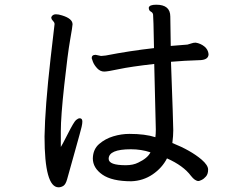

<svg xmlns="http://www.w3.org/2000/svg" viewBox="-20 -778 1040 823"><path d="M519 -69.8Q550.8 -69.8 572.8 -81.1Q612.8 -100.1 625 -125Q585.9 -138.2 541 -138.2Q445.8 -138.2 445.8 -97.2Q445.8 -69.8 519 -69.8ZM231 24.9Q170.9 24.9 170.9 -192.9Q172.9 -316.9 196.8 -527.8L213.9 -674.8Q213.9 -679.2 211.4 -683.1Q209 -687 204.3 -691.9Q199.7 -696.8 199.7 -704.1Q205.1 -716.8 219.7 -716.8Q231 -716.8 246.1 -711.9Q291 -698.2 291 -673.8Q291 -666 280.5 -606.4Q270 -546.9 255.4 -412.8Q240.7 -278.8 240.7 -215.8V-147.9Q245.1 -153.8 271 -204.8Q296.9 -255.9 305.9 -263.4Q314.9 -271 321.8 -271Q333 -271 333 -256.8Q333 -248 329.8 -234.1Q326.7 -220.2 300.3 -126.2Q273.9 -32.2 267.8 -10Q261.7 12.2 251.7 18.6Q241.7 24.9 231 24.9ZM543 -1Q460 -1 418.9 -29.5Q377.9 -58.1 377.9 -99.1Q378.9 -138.2 404.8 -160.6Q430.7 -183.1 465.3 -193.6Q500 -204.1 534.7 -204.1Q602.1 -204.1 646 -189.9Q647.9 -203.1 647.9 -223.1L641.1 -503.9Q539.1 -492.2 490 -481.7Q440.9 -471.2 426.8 -471.2Q409.7 -471.2 396.7 -485.1Q383.8 -499 378.4 -512.9Q373 -526.9 373 -528.8Q373 -543 390.1 -543L413.1 -538.1L433.1 -540Q536.1 -560.1 640.1 -571.8Q637.7 -707 636.2 -715.6Q634.8 -724.1 626.2 -728.5Q617.7 -732.9 617.7 -745.1Q620.1 -757.8 649.9 -757.8Q710 -757.8 710 -707L711.9 -581.1L783.7 -586.9Q792 -588.9 800.5 -592Q809.1 -595.2 818.8 -595.2Q839.8 -591.8 856 -578.9Q872.1 -565.9 874 -545.9Q874 -520 832 -520Q770 -518.1 712.9 -513.2Q722.7 -248 722.7 -219.2Q722.7 -195.8 718.8 -165Q796.9 -133.8 843.8 -94.2Q872.1 -69.8 872.1 -51Q872.1 -32.2 863 -21.7Q854 -11.2 844 -6.6Q834 -2 831.1 -2Q815.9 -2 798.8 -23.9Q766.1 -67.9 695.8 -99.1Q674.8 -58.1 634.3 -30.5Q593.8 -2.9 543 -1Z"/></svg>

Font: LXGW WenKai GB Screen
Style: Regular
Weight: 400
Designer: LXGW / Fontworks Inc.
Foundry: LXGW / Fontworks Inc.
Version: Version 1.321;February 19, 2024;FontCreator 14.0.0.2901 64-b